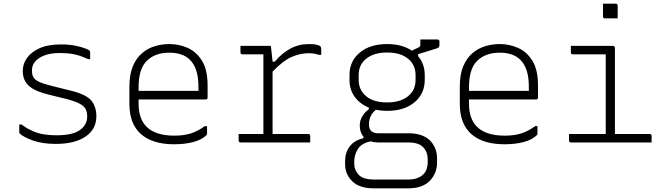

<svg xmlns="http://www.w3.org/2000/svg" viewBox="-20 -776 3640 1046"><path d="M289 -39Q376 -39 415.5 -67.5Q455 -96 455 -142Q455 -167 445.5 -183.5Q436 -200 410.5 -213Q385 -226 337 -238L243 -261Q167 -280 135.5 -310Q104 -340 104 -390Q104 -427 126.5 -459.5Q149 -492 195 -513Q241 -534 313 -534Q354 -534 387.5 -527.5Q421 -521 442.5 -513Q464 -505 468 -500Q471 -497 471 -492V-454H459Q423 -471 390 -479Q357 -487 304 -487Q237 -487 195.5 -461Q154 -435 154 -391Q154 -369 162.5 -354.5Q171 -340 194.5 -329.5Q218 -319 262 -308L366 -282Q449 -262 477 -228.5Q505 -195 505 -142Q505 -72 446 -32Q387 8 284 8Q211 8 159.5 -10.5Q108 -29 88 -48Q85 -51 85 -56V-98H97Q135 -69 178.5 -54Q222 -39 289 -39Z M903 -536Q955 -536 1002.5 -515Q1050 -494 1080.5 -445Q1111 -396 1111 -310V-245Q1111 -234 1100 -234H735V-212Q735 -129 778 -86Q827 -37 929 -37Q982 -37 1019.5 -49Q1057 -61 1096 -89H1108V-48Q1108 -43 1105 -40Q1080 -15 1034 -2.5Q988 10 928 10Q811 10 748 -45.5Q685 -101 685 -210V-304Q685 -370 703.5 -414.5Q722 -459 753.5 -486Q785 -513 824 -524.5Q863 -536 903 -536ZM903 -489Q825 -489 780 -445Q735 -401 735 -301V-281H1061V-306Q1061 -404 1015 -450Q995 -470 966.5 -479.5Q938 -489 903 -489Z M1280 -46H1415V-480H1301Q1290 -480 1290 -491V-526H1455Q1456 -526 1457.5 -510.5Q1459 -495 1465 -440H1477Q1515 -486 1561.5 -511Q1608 -536 1663 -536Q1692 -536 1706.5 -532Q1721 -528 1725 -524Q1730 -519 1730 -510V-477H1718Q1694 -486 1661 -486Q1616 -486 1569.5 -466Q1523 -446 1465 -386V-46H1659Q1670 -46 1670 -35V0H1291Q1280 0 1280 -11Z M2089 -536Q2170 -536 2224 -500L2263 -519Q2270 -523 2270 -531V-561H2363Q2374 -561 2374 -550V-530Q2374 -522 2370 -518Q2366 -514 2352 -510Q2338 -506 2307 -496L2258 -481V-470Q2294 -427 2294 -367V-341Q2294 -265 2238 -218.5Q2182 -172 2089 -172Q2057 -172 2028 -178Q1990 -148 1990 -98Q1990 -73 2003.5 -61.5Q2017 -50 2039 -50H2204Q2282 -50 2321.5 -11.5Q2361 27 2361 89V110Q2361 168 2321.5 209Q2282 250 2204 250H2016Q1938 250 1899 211.5Q1860 173 1860 119V102Q1860 55 1885.5 21.5Q1911 -12 1960 -23V-32Q1940 -55 1940 -92Q1940 -120 1954.5 -143.5Q1969 -167 1989 -180V-190Q1940 -210 1912 -249Q1884 -288 1884 -341V-367Q1884 -443 1940 -489.5Q1996 -536 2089 -536ZM2089 -490Q2018 -490 1976 -457Q1934 -424 1934 -367V-341Q1934 -292 1966 -260Q2006 -218 2089 -218Q2160 -218 2202 -251Q2244 -284 2244 -341V-367Q2244 -416 2212 -448Q2170 -490 2089 -490ZM2017 202H2203Q2232 202 2252.5 194.5Q2273 187 2286 174Q2299 161 2304.5 144Q2310 127 2310 110V91Q2310 53 2286 26.5Q2262 0 2203 0H2039Q2018 0 2000 -6Q1949 4 1929.5 36Q1910 68 1910 102V119Q1910 150 1934 176Q1958 202 2017 202Z M2703 -536Q2755 -536 2802.5 -515Q2850 -494 2880.5 -445Q2911 -396 2911 -310V-245Q2911 -234 2900 -234H2535V-212Q2535 -129 2578 -86Q2627 -37 2729 -37Q2782 -37 2819.5 -49Q2857 -61 2896 -89H2908V-48Q2908 -43 2905 -40Q2880 -15 2834 -2.5Q2788 10 2728 10Q2611 10 2548 -45.5Q2485 -101 2485 -210V-304Q2485 -370 2503.5 -414.5Q2522 -459 2553.5 -486Q2585 -513 2624 -524.5Q2663 -536 2703 -536ZM2703 -489Q2625 -489 2580 -445Q2535 -401 2535 -301V-281H2861V-306Q2861 -404 2815 -450Q2795 -470 2766.5 -479.5Q2738 -489 2703 -489Z M3080 -46H3280V-480H3101Q3090 -480 3090 -491V-526H3319Q3330 -526 3330 -515V-46H3519Q3530 -46 3530 -35V0H3091Q3080 0 3080 -11ZM3265 -756H3334Q3345 -756 3345 -745V-676H3276Q3265 -676 3265 -687Z"/></svg>

Font: Recursive Mn Lnr St Lt
Style: Regular
Weight: 300
Monospace: yes
Version: Version 1.079;hotconv 1.0.112;makeotfexe 2.5.65598; ttfautoh